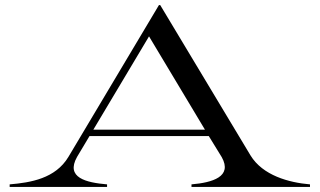

<svg xmlns="http://www.w3.org/2000/svg" viewBox="-20 -735 1257 755"><path d="M18 -10V0H401V-10C319 -17 237 -36 283 -118L332 -200H801L852 -117C895 -40 815 -17 733 -10V0H1199V-10C1116 -17 1013 -45 965 -124L610 -715H605L249 -118C198 -33 101 -17 18 -10ZM347 -225 566 -592 786 -225Z"/></svg>

Font: Sprat Extended
Style: Regular
Weight: 400
Width: 9
Designer: Ethan Nakache
Foundry: Collletttivo
Version: Version 2.000;Glyphs 3.2 (3217)